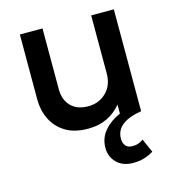

<svg xmlns="http://www.w3.org/2000/svg" viewBox="-107 -585 819 901"><g transform="rotate(-15 302.0 -135.0)"><path d="M267.5 15Q201 15 157.8 -11.8Q114.5 -38.5 93 -82.5Q71.5 -126.5 71.5 -178.5V-495H181.5V-199Q181.5 -148 211.5 -117.2Q241.5 -86.5 295.5 -86.5Q347.5 -86.5 382.8 -121.2Q418 -156 418 -212.5V-495H528V0Q469.5 9 436.8 33.2Q404 57.5 403 98.5Q402.5 120 413.2 134Q424 148 448.5 148Q476.5 148 500 130.5L529.5 197Q484.5 225 431 225Q379.5 225 350.2 195.2Q321 165.5 321.5 121.5Q322 75 351.8 40.2Q381.5 5.5 429 -15V-58.5Q400 -23.5 360 -4.2Q320 15 267.5 15Z"/></g></svg>

Font: Geologica
Style: Regular
Weight: 400
Designer: Sindre Bremnes, Frode Helland
Foundry: Monokrom Skriftforlag AS
Version: Version 1.010; ttfautohint (v1.8.4.7-5d5b);gftools[0.9.28]